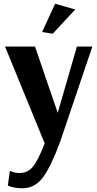

<svg xmlns="http://www.w3.org/2000/svg" viewBox="-20 -750 521 1031"><path d="M276 -730 384 -699 263 -569 206 -578ZM33 168Q59 179 85 179Q130 179 158 143.5Q186 108 220 20L7 -500H168L290 -144L393 -500H476L303 11Q256 140 212 200.5Q168 261 100 261Q77 261 57.5 257Q38 253 30 250L22 246Z"/></svg>

Font: ArsenalBold
Style: Bold
Weight: 700
Designer: Andrij Shevchenko
Foundry: Stairsfor.com
Version: Version 1.000